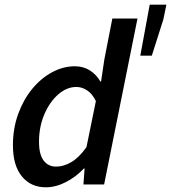

<svg xmlns="http://www.w3.org/2000/svg" viewBox="-20 -785 728 817"><path d="M175 12Q111 12 73 -34.5Q35 -81 35 -167Q35 -238 57 -299Q79 -360 116 -405.5Q153 -451 200.5 -477Q248 -503 299 -503Q335 -503 363 -485Q391 -467 407 -438H410L424 -532L458 -706H565L423 0H335L340 -68H337Q303 -32 260 -10Q217 12 175 12ZM219 -76Q251 -76 284 -95.5Q317 -115 348 -159L388 -355Q372 -387 350 -401Q328 -415 305 -415Q264 -415 227.5 -383Q191 -351 168.5 -298Q146 -245 146 -182Q146 -128 165.5 -102Q185 -76 219 -76ZM577 -548 617 -765H688L675 -702L626 -548Z"/></svg>

Font: Source Sans Pro SemiBold
Style: Italic
Weight: 600
Italic angle: -11°
Designer: Paul D. Hunt
Foundry: Adobe Systems Incorporated
Version: Version 1.095;hotconv 1.0.109;makeotfexe 2.5.65596